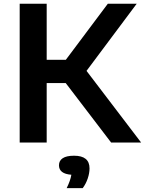

<svg xmlns="http://www.w3.org/2000/svg" viewBox="-20 -760 772 1024"><path d="M572.5 0 330.5 -317H229V0H85V-740H229V-441H331L555 -740H709L441.5 -382L732.5 0ZM457.5 138Q457.5 163.5 447.8 192.2Q438 221 421 243.5H335.5Q356 202 360.5 172Q294.5 167 294.5 121.5Q294.5 97 314.5 83.8Q334.5 70.5 375 70.5Q457.5 70.5 457.5 138Z"/></svg>

Font: Encode Sans Expanded SemiBold
Style: Regular
Weight: 600
Width: 7
Designer: Multiple Designers
Foundry: Impallari Type
Version: Version 2.000